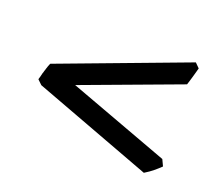

<svg xmlns="http://www.w3.org/2000/svg" viewBox="-66 -530 571 496"><g transform="rotate(20 219.5 -282.0)"><path d="M409.2 -157.2Q403.8 -152.3 399.7 -148.4Q395.5 -144.5 390.9 -140.9Q386.2 -137.2 380.9 -133.3Q375.5 -129.4 368.2 -125L42 -247.1L29.8 -258.8Q29.8 -259.8 30 -260.3Q30.3 -260.7 30.3 -261.7L31.7 -266.1Q31.7 -267.1 32.7 -270L34.2 -276.4L35.6 -280.3Q36.1 -281.7 36.4 -283.4Q36.6 -285.2 37.6 -286.6L38.6 -290.5L41.5 -299.3L43.9 -305.2L44.9 -307.1L397 -439L409.2 -426.8Q407.7 -421.4 406 -415Q404.3 -408.7 402.3 -401.9Q400.4 -395 398.4 -388.7Q396.5 -382.3 395 -377.9L124 -277.3L400.9 -174.8Z"/></g></svg>

Font: Gentium Plus Phon
Style: Regular
Weight: 400
Designer: J. Victor Gaultney, Annie Olsen, Iska Routamaa, Becca Hirsbrunner
Foundry: SIL International
Version: Version 5.000